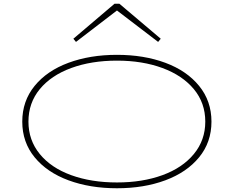

<svg xmlns="http://www.w3.org/2000/svg" viewBox="-20 -993 1249 1026"><path d="M99 -343Q99 -453 165 -534Q231 -615 346 -657.5Q461 -700 605 -700Q749 -700 863.5 -657.5Q978 -615 1044 -534Q1110 -453 1110 -343Q1110 -233 1044 -152.5Q978 -72 863.5 -29.5Q749 13 605 13Q461 13 346 -29.5Q231 -72 165 -152.5Q99 -233 99 -343ZM1077 -343Q1077 -443 1016 -516.5Q955 -590 848 -629.5Q741 -669 605 -669Q468 -669 360.5 -629.5Q253 -590 192.5 -516.5Q132 -443 132 -343Q132 -244 192.5 -170Q253 -96 360.5 -57Q468 -18 605 -18Q741 -18 848 -57Q955 -96 1016 -170Q1077 -244 1077 -343ZM372 -786 592 -973H618L839 -786L825 -769L605 -937L386 -769Z"/></svg>

Font: BioRhyme Expanded ExtraLight
Style: Regular
Weight: 275
Width: 7
Designer: Aoife Mooney
Foundry: Aoife Mooney Type
Version: Version 1.001